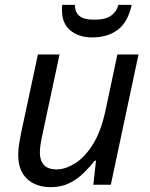

<svg xmlns="http://www.w3.org/2000/svg" viewBox="-20 -760 619 790"><path d="M189 10Q128 10 91.5 -24Q55 -58 55 -123Q55 -146 58.5 -166.5Q62 -187 66 -209L136 -536H225L153 -199Q144 -156 144 -132Q144 -100 160.5 -81.5Q177 -63 214 -63Q248 -63 287.5 -87Q327 -111 361 -164Q395 -217 414 -305L463 -536H550L436 0H364L375 -99H370Q351 -75 325.5 -49.5Q300 -24 266.5 -7Q233 10 189 10ZM359 -606Q305 -606 270 -634.5Q235 -663 235 -718Q235 -723 235 -728.5Q235 -734 236 -740H288Q288 -711 306 -695Q324 -679 368 -679Q414 -679 437 -695.5Q460 -712 467 -740H522Q506 -668 464 -637Q422 -606 359 -606Z"/></svg>

Font: Manna Sans
Style: Italic
Weight: 400
Italic angle: -12°
Designer: Monotype Design Team
Foundry: Monotype Imaging Inc.
Version: Version 2.001.1; ttfautohint (v1.8.2)